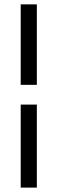

<svg xmlns="http://www.w3.org/2000/svg" viewBox="-20 -731 269 883"><path d="M149.4 -710.9V-340.8H75.2V-710.9ZM149.4 131.8H75.2V-250H149.4Z"/></svg>

Font: Vazirmatn UI Light
Style: Regular
Weight: 300
Designer: Saber Rastikerdar
Foundry: Saber Rastikerdar
Version: Version 33.003